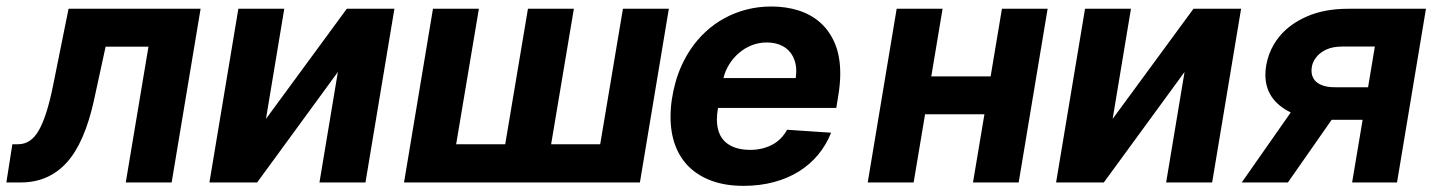

<svg xmlns="http://www.w3.org/2000/svg" viewBox="-37 -573 4510 603"><path d="M502.1 0H358L429.3 -426.5H294.7L258.5 -259.9Q229 -124.3 172.2 -62.1Q115.4 0 28.4 0H-17L1.8 -120H19.9Q60.4 -120 85.2 -164.1Q110.4 -208.5 129.6 -304L178.3 -545.5H593Z M1110.8 0H966.3L1024.1 -346.9L770.6 0H620.7L711.6 -545.5H855.8L798.3 -199.6L1052.2 -545.5H1201.7Z M1972.7 0H1231.9L1322.8 -545.5H1467L1395.6 -120H1549.7L1621.1 -545.5H1765.3L1693.9 -120H1848L1919.4 -545.5H2063.6Z M2298.3 10.7Q2242.5 10.7 2199.8 -4.6Q2157 -19.9 2127.8 -48.1Q2098.7 -76.3 2083.8 -116.3Q2068.9 -156.2 2068.9 -206Q2068.9 -258.2 2084.5 -314.6Q2100.1 -370.4 2132.1 -418.3Q2152.3 -448.5 2179 -473.2Q2205.6 -497.9 2237.6 -515.4Q2269.5 -533 2306.8 -542.8Q2344.1 -552.6 2386 -552.6Q2431.5 -552.6 2470.9 -540.1Q2510.3 -527.7 2539.4 -501.8Q2568.5 -475.9 2585.2 -436.3Q2601.9 -396.7 2601.9 -342.3Q2601.9 -326.7 2600.5 -310.2Q2599.1 -293.7 2596.2 -275.6L2589.5 -234H2218Q2216.3 -224.8 2215.4 -215.7Q2214.5 -206.7 2214.5 -198.2Q2214.5 -150.6 2241.8 -126.4Q2269.2 -102.3 2319.6 -102.3Q2355.8 -102.3 2386.4 -117.5Q2416.9 -132.8 2435 -165.5L2573.2 -156.2Q2558.2 -118.3 2532.7 -87.4Q2507.1 -56.5 2472.1 -34.6Q2437.1 -12.8 2393.3 -1.1Q2349.4 10.7 2298.3 10.7ZM2462 -327.8Q2462.7 -333.5 2463.2 -339Q2463.8 -344.5 2463.8 -349.8Q2463.8 -369 2457.7 -385.5Q2451.7 -402 2440 -414.1Q2428.3 -426.1 2410.9 -432.9Q2393.5 -439.6 2370.7 -439.6Q2346.2 -439.6 2323.9 -430.8Q2301.5 -421.9 2283.6 -406.4Q2265.6 -391 2253 -370.6Q2240.4 -350.1 2235.1 -327.8Z M3162.3 0H3018.8L3054.7 -214.1H2868.3L2832.4 0H2688.2L2779.1 -545.5H2923.3L2887.8 -333.1H3074.2L3109.7 -545.5H3253.2Z M3769.9 0H3625.4L3683.2 -346.9L3429.7 0H3279.8L3370.7 -545.5H3514.9L3457.4 -199.6L3711.3 -545.5H3860.8Z M4350.5 0H4209.5L4242.5 -196.7H4145.2L4007.8 0H3862.9L4016.7 -219.8Q3937.1 -258.9 3937.1 -338.1Q3937.1 -369.3 3948.7 -401.5Q3960.2 -433.6 3983 -460.6Q4015.6 -499.3 4070 -522.4Q4124.3 -545.5 4198.2 -545.5H4441.4ZM4259.6 -299 4280.9 -426.8H4178.6Q4149.5 -426.8 4129.4 -417.8Q4109.4 -408.7 4098 -394.5Q4082 -375.7 4082 -350.9Q4082 -339.8 4086.3 -330.3Q4090.6 -320.7 4099.6 -313.7Q4108.7 -306.8 4122.5 -302.9Q4136.4 -299 4155.5 -299Z"/></svg>

Font: Linik Sans
Style: Bold Italic
Weight: 700
Italic angle: 9°
Designer: Fonts by Rasmus Andersson / Changes by Cristiano Sobral with parts from Marc Monis
Foundry: rsms
Version: Version 3.020; ttfautohint (v1.6)